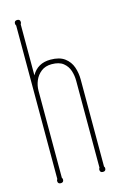

<svg xmlns="http://www.w3.org/2000/svg" viewBox="-113 -759 510 818"><g transform="rotate(-15 142.0 -350.0)"><path d="M246 -11Q249 -8 249 -3Q249 10 236 10Q223 10 223 -3Q223 -8 226 -11V-395Q226 -418 219 -439.5Q212 -461 194 -475.5Q176 -490 143 -490Q115 -490 96.5 -475.5Q78 -461 69 -439.5Q60 -418 60 -395V-11Q63 -8 63 -3Q63 10 50 10Q37 10 37 -3Q37 -8 40 -11V-688Q37 -693 37 -697Q37 -710 50 -710Q63 -710 63 -697Q63 -693 60 -688V-463Q86 -510 143 -510Q183 -510 205.5 -493Q228 -476 237 -450Q246 -424 246 -395Z"/></g></svg>

Font: Wire One
Style: Regular
Weight: 400
Designer: Alexei Vanyashin, Gayaneh Bagdasaryan
Foundry: Cyreal
Version: Version 1.102; ttfautohint (v1.8.3)